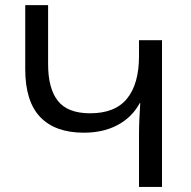

<svg xmlns="http://www.w3.org/2000/svg" viewBox="-20 -734 749 754"><path d="M616.2 0H525.9V-210Q525.9 -233.9 527.3 -265.9Q528.8 -297.9 530.8 -329.1H528.8Q499 -273.9 442.6 -243.4Q386.2 -212.9 309.1 -212.9Q196.8 -212.9 137.9 -274.4Q79.1 -335.9 79.1 -462.9V-713.9H168.9V-481.9Q168.9 -386.2 207.5 -337.6Q246.1 -289.1 334 -289.1Q432.1 -289.1 479 -346.9Q525.9 -404.8 525.9 -514.2V-576.2H616.2Z"/></svg>

Font: Kurinto Seri
Style: Regular
Weight: 400
Designer: Kurinto was developed by Clint Goss from a range of fonts that are compatible with the SIL Open Font License Version 1.1
Foundry: Clinton F. Goss
Version: Version 2.196; July 25, 2020